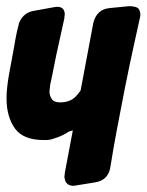

<svg xmlns="http://www.w3.org/2000/svg" viewBox="-20 -596 471 617"><path d="M239 -305 280 -523Q291 -566 332 -570L393 -576H397Q403 -576 409 -575Q415 -574 420 -572Q429 -568 431 -552V-548L430 -540Q430 -539 429.5 -538Q429 -537 429 -536Q420 -495 408 -440.5Q396 -386 382 -316Q368 -245 356 -181.5Q344 -118 335 -61Q329 -17 286 -10L224 0L217 1H213Q191 -1 188 -22Q187 -25 187 -30L188 -35V-39L214 -177L201 -173Q183 -161 163 -154Q148 -148 133 -146H120Q55 -146 28 -183Q1 -221 1 -280Q1 -311 9 -357L22 -427Q26 -451 30 -472.5Q34 -494 39 -513Q42 -531 56 -545Q69 -558 88 -561L154 -573L162 -574H166Q186 -573 188 -553V-549L187 -542V-538L161 -420L148 -355L141 -322L139 -302Q139 -288 147 -277Q154 -267 173 -267Q209 -267 228 -291L239 -305Z"/></svg>

Font: Bangerz
Style: Bold
Weight: 700
Designer: vernon adams
Foundry: Vernon Adams
Version: Version 2.10;February 7, 2025;FontCreator 13.0.0.2683 64-bit